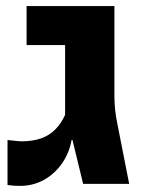

<svg xmlns="http://www.w3.org/2000/svg" viewBox="-20 -608 495 635"><path d="M45.4 6.8Q36.1 6.8 25.4 6.1Q14.6 5.4 4.9 3.9V-145Q18.1 -143.6 30.8 -142.1Q43.5 -140.6 54.7 -140.6Q89.8 -141.1 116.5 -150.6Q143.1 -160.2 162.6 -179.7Q182.1 -199.2 195.3 -228V-459H67.9V-587.9H358.4V-291Q358.4 -242.7 368.7 -195.8L407.2 0H254.9L219.7 -145H216.8Q209 -101.6 184.8 -67.1Q160.6 -32.7 125 -12.9Q89.4 6.8 45.4 6.8Z"/></svg>

Font: Heebo ExtraBold
Style: Regular
Weight: 800
Designer: Oded Ezer
Foundry: Ezer Type House
Version: Version 3.100